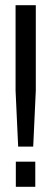

<svg xmlns="http://www.w3.org/2000/svg" viewBox="-20 -720 198 740"><path d="M50 -155 40 -371V-700H118V-371L108 -155ZM41 -97H116V0H41Z"/></svg>

Font: TypoPRO Bebas Neue
Style: Regular
Weight: 400
Designer: Ryoichi Tsunekawa
Foundry: Ryoichi Tsunekawa
Version: Version 001.003